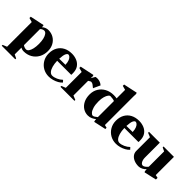

<svg xmlns="http://www.w3.org/2000/svg" viewBox="81 -1866 3125 3125"><g transform="rotate(45 1643.5 -303.5)"><path d="M296 16Q277 16 258.5 10.5Q240 5 229 -3V153L292 183V203H-20V183L53 153V-415L-20 -435V-465L223 -516L229 -500V-472Q247 -491 277 -503.5Q307 -516 336 -516Q406 -516 459.5 -484Q513 -452 543.5 -396.5Q574 -341 574 -268Q574 -185 538.5 -121Q503 -57 440.5 -20.5Q378 16 296 16ZM296 -461Q278 -461 259 -451.5Q240 -442 229 -428V-60Q243 -48 263 -41Q283 -34 301 -34Q327 -34 346.5 -61Q366 -88 377 -135.5Q388 -183 388 -245Q388 -309 376.5 -357.5Q365 -406 344 -433.5Q323 -461 296 -461Z M874 18Q800 18 740 -16.5Q680 -51 644.5 -112Q609 -173 609 -250Q609 -330 642 -389.5Q675 -449 736 -482Q797 -515 882 -515Q943 -515 996.5 -492.5Q1050 -470 1083 -422.5Q1116 -375 1116 -298Q1116 -291 1116 -280.5Q1116 -270 1115 -262H791Q793 -194 807.5 -142.5Q822 -91 847 -62Q872 -33 904 -33Q946 -33 995 -55Q1044 -77 1078 -111L1109 -78Q1085 -50 1046.5 -28.5Q1008 -7 963 5.5Q918 18 874 18ZM850 -464Q830 -464 813 -431Q796 -398 791 -309L933 -311Q930 -370 915.5 -403Q901 -436 883 -450Q865 -464 850 -464Z M1129 0V-21L1202 -50V-415L1129 -435V-465L1372 -516L1380 -493L1377 -447L1418 -517Q1429 -521 1455 -522Q1481 -523 1513 -513.5Q1545 -504 1574 -478L1519 -358Q1491 -381 1470.5 -396.5Q1450 -412 1426 -412Q1419 -412 1405 -404Q1391 -396 1379 -388L1378 -387V-50L1451 -20V0Z M1920 15 1913 -9 1911 -39Q1886 -18 1851 -1Q1816 16 1772 16Q1713 16 1662.5 -15.5Q1612 -47 1581.5 -106.5Q1551 -166 1551 -248Q1551 -327 1588 -388Q1625 -449 1690 -484Q1755 -519 1839 -519Q1875 -519 1908 -513V-709L1835 -729V-759L2074 -810L2082 -787L2080 -733V-72L2131 -59V-31ZM1832 -39Q1847 -39 1866 -51Q1885 -63 1908 -82V-452Q1892 -459 1865 -463.5Q1838 -468 1811 -468Q1796 -468 1778 -445Q1760 -422 1747 -378Q1734 -334 1734 -271Q1734 -195 1749.5 -143Q1765 -91 1788 -65Q1811 -39 1832 -39Z M2421 18Q2347 18 2287 -16.5Q2227 -51 2191.5 -112Q2156 -173 2156 -250Q2156 -330 2189 -389.5Q2222 -449 2283 -482Q2344 -515 2429 -515Q2490 -515 2543.5 -492.5Q2597 -470 2630 -422.5Q2663 -375 2663 -298Q2663 -291 2663 -280.5Q2663 -270 2662 -262H2338Q2340 -194 2354.5 -142.5Q2369 -91 2394 -62Q2419 -33 2451 -33Q2493 -33 2542 -55Q2591 -77 2625 -111L2656 -78Q2632 -50 2593.5 -28.5Q2555 -7 2510 5.5Q2465 18 2421 18ZM2397 -464Q2377 -464 2360 -431Q2343 -398 2338 -309L2480 -311Q2477 -370 2462.5 -403Q2448 -436 2430 -450Q2412 -464 2397 -464Z M2942 18Q2883 18 2837 -1.5Q2791 -21 2765 -55.5Q2739 -90 2739 -134V-450L2666 -480V-501H2915V-162Q2915 -109 2934 -74.5Q2953 -40 2983 -40Q3000 -40 3023 -56.5Q3046 -73 3065 -97V-450L3002 -480V-500H3241V-81L3294 -70V-32L3082 16L3072 0L3069 -45Q3047 -18 3011.5 0Q2976 18 2942 18Z"/></g></svg>

Font: Wittgenstein Black
Style: Regular
Weight: 900
Designer: Jörg Drees
Foundry: Jörg Drees
Version: Version 1.303; ttfautohint (v1.8.4.7-5d5b)